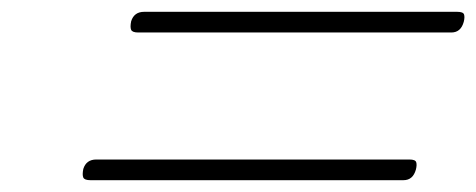

<svg xmlns="http://www.w3.org/2000/svg" viewBox="-20 -600 806 325"><path d="M214 -545Q204 -545 202 -549.5Q200 -554 202 -564Q207 -580 224 -580H754Q764 -580 765.5 -575.5Q767 -571 765 -563Q760 -545 744 -545ZM133 -295Q123 -295 121 -299.5Q119 -304 121 -314Q126 -330 143 -330H673Q683 -330 684.5 -325.5Q686 -321 684 -313Q679 -295 663 -295Z"/></svg>

Font: Playwrite CU Thin
Style: Regular
Weight: 250
Designer: Veronika Burian, José Scaglione
Foundry: TypeTogether
Version: Version 1.002